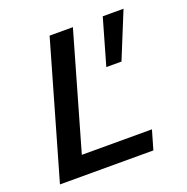

<svg xmlns="http://www.w3.org/2000/svg" viewBox="-119 -766 852 877"><g transform="rotate(-20 307.0 -327.5)"><path d="M213.9 -654.8H327.1L166 -92.8H506.8L480 0H25.9ZM408.2 -431.2 472.2 -654.8H573.2L481.9 -431.2Z"/></g></svg>

Font: IntelOne Mono Medium
Style: Italic
Weight: 500
Italic angle: -16°
Designer: Fred Shallcrass
Foundry: Frere-Jones Type LLC
Version: Version 1.200;hotconv 1.1.0;makeotfexe 2.6.0;FJTRelease1.2